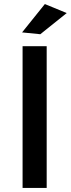

<svg xmlns="http://www.w3.org/2000/svg" viewBox="-20 -928 350 948"><path d="M179 -759 89 -768 201.5 -908 309.5 -863.5ZM210.5 0H91.5V-700H210.5Z"/></svg>

Font: Argentum Novus Medium
Style: Regular
Weight: 500
Designer: Julieta Ulanovsky (font) & Cristiano Sobral (main changes)
Foundry: Julieta Ulanovsky (font) & Cristiano Sobral (main changes)
Version: Version 3.00;November 27, 2020;FontCreator 13.0.0.2655 64-bi